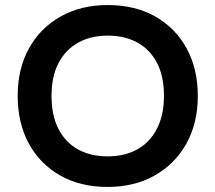

<svg xmlns="http://www.w3.org/2000/svg" viewBox="-20 -730 853 760"><path d="M406 10Q298 10 218 -35.5Q138 -81 94 -162Q50 -243 50 -351Q50 -458 95 -539Q140 -620 220.5 -665Q301 -710 406 -710Q515 -710 595 -664.5Q675 -619 719 -538Q763 -457 763 -350Q763 -243 718 -162Q673 -81 592.5 -35.5Q512 10 406 10ZM406 -111Q473 -111 523 -138.5Q573 -166 601 -220Q629 -274 629 -351Q629 -428 601.5 -481Q574 -534 524 -561.5Q474 -589 406 -589Q340 -589 290 -561.5Q240 -534 212 -481Q184 -428 184 -350Q184 -273 211.5 -219.5Q239 -166 289 -138.5Q339 -111 406 -111Z"/></svg>

Font: REM Medium Medium
Style: Regular
Weight: 500
Version: Version 1.005;gftools[0.9.28]